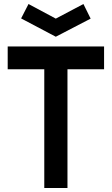

<svg xmlns="http://www.w3.org/2000/svg" viewBox="-20 -943 561 963"><path d="M202.1 -595.7Q156.2 -595.7 18.6 -595.7Q18.6 -624 18.6 -710Q44.9 -710 123 -710Q217.8 -710 502 -710Q502 -681.6 502 -595.7Q456.1 -595.7 318.4 -595.7Q318.4 -447.3 318.4 0Q289.1 0 202.1 0Q202.1 -149.4 202.1 -595.7ZM85.9 -850.6Q95.7 -869.1 123 -922.9Q157.2 -904.3 259.8 -849.6Q294.9 -868.2 398.4 -922.9Q407.2 -904.3 434.6 -849.6Q391.6 -827.1 259.8 -758.8Q216.8 -782.2 85.9 -850.6Z"/></svg>

Font: SSportsD
Style: Medium
Weight: 400
Designer: Swiss Typefaces
Version: Version 1.000